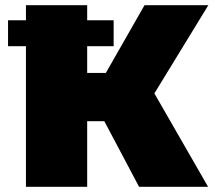

<svg xmlns="http://www.w3.org/2000/svg" viewBox="-20 -720 829 740"><path d="M575 -360 782 0H516L382 -253H316V0H80V-542H11V-642H80V-700H316V-642H418V-542H316V-439H388L537 -700H783Z"/></svg>

Font: CMG Sans Black
Style: Regular
Weight: 900
Designer: Julieta Ulanovsky
Foundry: Julieta Ulanovsky
Version: Version 7.200